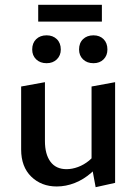

<svg xmlns="http://www.w3.org/2000/svg" viewBox="-20 -770 567 799"><path d="M216 6Q152 6 110 -35Q68 -76 68 -148V-410L167 -428V-183Q167 -128 190 -97Q213 -66 257 -66Q280 -66 304.5 -75Q329 -84 350.5 -101.5Q372 -119 386 -146L418 -122Q393 -80 360.5 -51.5Q328 -23 291 -8.5Q254 6 216 6ZM378 9 361 -83V-410L459 -428V-9ZM174 -507Q147 -507 130.5 -523Q114 -539 114 -564Q114 -591 130.5 -607Q147 -623 174 -623Q200 -623 216.5 -607Q233 -591 233 -564Q233 -539 216.5 -523Q200 -507 174 -507ZM369 -507Q342 -507 325.5 -523Q309 -539 309 -564Q309 -591 325.5 -607Q342 -623 369 -623Q395 -623 411 -607Q427 -591 427 -564Q427 -539 411 -523Q395 -507 369 -507ZM139 -680V-750H404V-680Z"/></svg>

Font: Ysabeau SemiBold
Style: Regular
Weight: 600
Designer: Christian Thalmann (Catharsis Fonts)
Version: Version 2.000;gftools[0.9.27.dev2+g8671c4b]